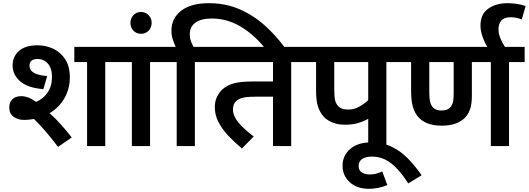

<svg xmlns="http://www.w3.org/2000/svg" viewBox="-20 -916 3316 1204"><path d="M131 -164Q92 -164 65 -184Q38 -204 38 -242Q38 -275 58 -294Q78 -313 114 -313Q134 -313 156.5 -305Q179 -297 206 -277Q250 -295 278 -335Q306 -375 306 -434Q306 -488 280.5 -517Q255 -546 215 -546Q165 -546 165 -504Q165 -490 173.5 -476.5Q182 -463 206 -453Q230 -443 276 -439L252 -357Q153 -365 106 -406.5Q59 -448 59 -506Q59 -561 99 -596.5Q139 -632 215 -632Q268 -632 314.5 -610Q361 -588 389.5 -543.5Q418 -499 418 -431Q418 -360 384.5 -301Q351 -242 291 -206Q330 -172 365.5 -131.5Q401 -91 430 -54L344 5Q300 -53 262.5 -96Q225 -139 193 -170Q163 -164 131 -164ZM640 -527V0H526V-527H446V-622H738V-527Z M921 -527V0H807V-527H724V-622H1019V-527Z M798 -773Q798 -801 817 -821Q836 -841 864 -841Q893 -841 912 -821Q931 -801 931 -773Q931 -743 912 -723.5Q893 -704 864 -704Q836 -704 817 -723.5Q798 -743 798 -773Z M1088 -527H1005V-622H1082Q1070 -647 1062.5 -671.5Q1055 -696 1055 -723Q1055 -802 1116.5 -849Q1178 -896 1290 -896Q1394 -896 1481 -858.5Q1568 -821 1639 -757.5Q1710 -694 1768 -615H1641Q1567 -705 1483.5 -752.5Q1400 -800 1308 -800Q1241 -800 1205.5 -774Q1170 -748 1170 -703Q1170 -679 1177 -658.5Q1184 -638 1194 -622H1300V-527H1202V0H1088Z M1806 -527V0H1692V-310H1594Q1537 -310 1509 -304.5Q1481 -299 1463 -284Q1441 -266 1441 -229Q1441 -189 1474 -149Q1507 -109 1571 -60L1497 15Q1450 -24 1411.5 -65Q1373 -106 1350 -150.5Q1327 -195 1327 -244Q1327 -280 1340.5 -308.5Q1354 -337 1375 -356Q1405 -382 1447 -393.5Q1489 -405 1563 -405H1692V-527H1286V-622H1904V-527Z M2403 -527V0H2289V-171Q2256 -153 2222.5 -143.5Q2189 -134 2143 -134Q2099 -134 2065.5 -147.5Q2032 -161 2011 -183Q1986 -211 1974 -247.5Q1962 -284 1962 -350V-527H1890V-622H2500V-527ZM2289 -527H2076V-359Q2076 -307 2082 -285Q2088 -263 2102 -249Q2121 -229 2164 -229Q2202 -229 2235.5 -248.5Q2269 -268 2289 -288Z M2409 245Q2350 268 2295 268Q2217 268 2172.5 226Q2128 184 2128 124Q2128 60 2175.5 18.5Q2223 -23 2305 -23Q2380 -23 2437.5 5Q2495 33 2540 80Q2585 127 2624 183L2540 234Q2489 153 2434.5 109.5Q2380 66 2313 66Q2273 66 2251 81Q2229 96 2229 124Q2229 154 2249.5 166Q2270 178 2297 178Q2320 178 2339.5 173Q2359 168 2377 159Z M3172 -527V0H3058V-527H2939V-317Q2939 -267 2929.5 -236.5Q2920 -206 2900 -182Q2876 -156 2839 -142Q2802 -128 2749 -128Q2645 -128 2597 -189Q2578 -214 2568 -250Q2558 -286 2558 -348V-527H2486V-622H3270V-527ZM2748 -223Q2792 -223 2809 -250Q2819 -265 2822 -283Q2825 -301 2825 -341V-527H2672V-341Q2672 -304 2675.5 -285.5Q2679 -267 2687 -253Q2705 -223 2748 -223Z M3040 -615Q3019 -649 3006 -685.5Q2993 -722 2993 -756Q2993 -827 3041.5 -861.5Q3090 -896 3163 -896Q3196 -896 3225 -891Q3254 -886 3276 -878L3252 -794Q3216 -808 3183 -808Q3143 -808 3124.5 -788Q3106 -768 3106 -731Q3106 -704 3118.5 -674Q3131 -644 3151 -615Z"/></svg>

Font: Noto Sans SemiBold
Style: Regular
Weight: 600
Designer: Monotype Design Team
Foundry: Monotype Imaging Inc.
Version: Version 2.007